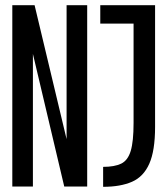

<svg xmlns="http://www.w3.org/2000/svg" viewBox="-20 -720 640 741"><path d="M27.5 0V-700H113.5L237 -183V-700H316.5V0H228L107 -512V0ZM378 1V-76Q422 -76 447.8 -88.5Q473.5 -101 484.5 -137.5Q495.5 -174 495.5 -245.5V-629H367V-700H578.5V-230Q578.5 -138.5 556.2 -88.2Q534 -38 489.5 -18.5Q445 1 378 1Z"/></svg>

Font: Trispace Condensed
Style: Regular
Weight: 400
Width: 3
Designer: Tyler Finck
Foundry: Etcetera Type Company
Version: Version 1.210; ttfautohint (v1.8.3)